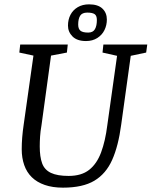

<svg xmlns="http://www.w3.org/2000/svg" viewBox="-20 -853 698 884"><path d="M270 11Q222 11 186 -1.5Q150 -14 126.5 -37Q103 -60 91.5 -93Q80 -126 80 -166Q80 -218 89 -279L134 -597L69 -611L73 -648H292L288 -611L215 -597L171 -276Q166 -248 164.5 -224Q163 -200 163 -179Q163 -131 174 -101Q185 -71 214.5 -57Q244 -43 296 -43Q355 -43 390.5 -71Q426 -99 445.5 -151.5Q465 -204 474 -276L519 -596L452 -611L456 -648H658L653 -611L582 -596L538 -279Q525 -181 496.5 -117Q468 -53 414.5 -21Q361 11 270 11ZM376 -664Q335 -664 314 -685Q293 -706 293 -735Q293 -763 304.5 -785Q316 -807 338 -820Q360 -833 390 -833Q431 -833 451.5 -813.5Q472 -794 472 -763Q472 -737 461 -714.5Q450 -692 428 -678Q406 -664 376 -664ZM386 -703Q408 -703 417 -718.5Q426 -734 426 -761Q426 -781 415.5 -788Q405 -795 382 -795Q358 -795 349 -780.5Q340 -766 340 -740Q340 -720 350.5 -711.5Q361 -703 386 -703Z"/></svg>

Font: Faustina
Style: Italic
Weight: 400
Italic angle: -8°
Designer: Alfonso Garcia
Foundry: http://www.omnibus-type.com
Version: Version 1.200